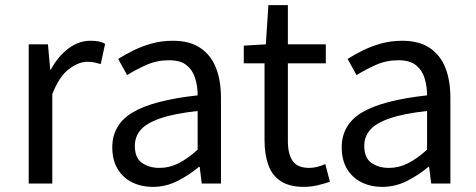

<svg xmlns="http://www.w3.org/2000/svg" viewBox="-20 -716 1857 749"><path d="M92 0V-543H167L176 -444H178Q206 -496 246.5 -526.5Q287 -557 332 -557Q351 -557 364.5 -554.5Q378 -552 390 -545L373 -466Q359 -470 348 -472.5Q337 -475 320 -475Q287 -475 249 -446.5Q211 -418 184 -349V0Z M576 13Q531 13 495 -5Q459 -23 438.5 -57.5Q418 -92 418 -141Q418 -230 497.5 -277.5Q577 -325 751 -344Q751 -379 741.5 -410.5Q732 -442 708 -461.5Q684 -481 639 -481Q592 -481 550.5 -462.5Q509 -444 476 -423L441 -486Q466 -502 499 -518.5Q532 -535 571 -546Q610 -557 654 -557Q720 -557 761.5 -529Q803 -501 822.5 -451.5Q842 -402 842 -334V0H767L759 -65H756Q718 -33 672.5 -10Q627 13 576 13ZM602 -61Q641 -61 676.5 -79Q712 -97 751 -132V-283Q660 -273 606 -254.5Q552 -236 529 -209.5Q506 -183 506 -147Q506 -100 534 -80.5Q562 -61 602 -61Z M1166 13Q1109 13 1075 -9.5Q1041 -32 1026.5 -73Q1012 -114 1012 -168V-469H931V-538L1017 -543L1027 -696H1103V-543H1251V-469H1103V-165Q1103 -116 1121.5 -88.5Q1140 -61 1187 -61Q1202 -61 1219 -65.5Q1236 -70 1249 -76L1267 -7Q1244 1 1218 7Q1192 13 1166 13Z M1471 13Q1426 13 1390 -5Q1354 -23 1333.5 -57.5Q1313 -92 1313 -141Q1313 -230 1392.5 -277.5Q1472 -325 1646 -344Q1646 -379 1636.5 -410.5Q1627 -442 1603 -461.5Q1579 -481 1534 -481Q1487 -481 1445.5 -462.5Q1404 -444 1371 -423L1336 -486Q1361 -502 1394 -518.5Q1427 -535 1466 -546Q1505 -557 1549 -557Q1615 -557 1656.5 -529Q1698 -501 1717.5 -451.5Q1737 -402 1737 -334V0H1662L1654 -65H1651Q1613 -33 1567.5 -10Q1522 13 1471 13ZM1497 -61Q1536 -61 1571.5 -79Q1607 -97 1646 -132V-283Q1555 -273 1501 -254.5Q1447 -236 1424 -209.5Q1401 -183 1401 -147Q1401 -100 1429 -80.5Q1457 -61 1497 -61Z"/></svg>

Font: Noto Sans TC
Style: Regular
Weight: 400
Designer: Ryoko NISHIZUKA  (kana, bopomofo & ideographs); Paul D. Hunt (Latin, Greek & Cyrillic); Sandoll Communications , Soo-you
Foundry: Adobe
Version: Version 2.004-H2;hotconv 1.0.118;makeotfexe 2.5.65603